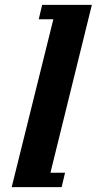

<svg xmlns="http://www.w3.org/2000/svg" viewBox="-20 -768 397 788"><path d="M199 -689H139L153 -748H357L187 -59H247L233 0H28Z"/></svg>

Font: IBM Plex Serif
Style: Bold Italic
Weight: 700
Italic angle: -14°
Designer: Mike Abbink, Paul van der Laan, Pieter van Rosmalen
Foundry: Bold Monday
Version: Version 3.001